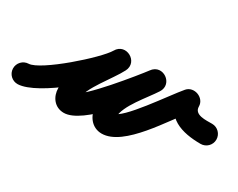

<svg xmlns="http://www.w3.org/2000/svg" viewBox="-100 -542 1038 836"><g transform="rotate(30 419.0 -124.0)"><path d="M-41.5 3.6C-40.6 31.5 -17.3 53.3 10.6 52.5C110.5 49.3 336.5 -145.4 386.8 -232.8C403.2 -261.1 388.3 -287.7 365.7 -299.9C343.1 -312.1 312.7 -309.9 298 -280.7C257.6 -200.5 171.9 -118.3 171.9 -22C171.9 21.7 199.3 60.4 246.3 60.4C343.5 60.4 504.1 -152.3 560.4 -227.8C579.7 -253.8 567.6 -281.8 546.3 -296.5C525 -311.1 494.6 -312.4 477.2 -285C429.9 -210.4 352 -129.1 352 -35.7C352 11.8 383.2 56.2 434.1 56.2C546.4 56.2 659.7 -143.3 730.1 -225C744.5 -241.6 722.3 -260.9 696.5 -270.4C670.7 -280 641.4 -279.9 641.4 -258C641.4 -145.9 736.8 -120.7 829.9 -120.5C857.8 -120.5 880.5 -143 880.5 -170.9C880.5 -198.8 858 -221.5 830.1 -221.5C799.7 -221.6 742.4 -215.8 742.4 -258C742.4 -279.9 727.4 -296.5 708.8 -303.4C690.2 -310.3 668 -307.6 653.6 -291C608.2 -238.3 479.2 -44.8 434.1 -44.8C432 -44.8 438.5 -44.4 440.6 -43.8C446.7 -41.8 453 -31.5 453 -35.7C453 -95.9 529.2 -178.3 562.6 -231C579.9 -258.3 568.8 -285.6 548.5 -299.6C528.2 -313.5 498.7 -314.1 479.4 -288.2C447.3 -245 281.6 -40.6 246.3 -40.6C242.7 -40.6 253.4 -39.7 256.7 -38.3C263.6 -35.3 270 -29.5 272.6 -22.3C273 -21.1 272.9 -19.7 272.9 -22C272.9 -80.7 358.6 -176.5 388.2 -235.3C402.9 -264.5 388.9 -290.7 367.1 -302.4C345.3 -314.2 315.7 -311.6 299.3 -283.2C268.6 -229.9 65.7 -50.3 7.4 -48.5C-20.5 -47.6 -42.3 -24.3 -41.5 3.6Z"/></g></svg>

Font: FRB American Cursive Guidelines Ultra
Style: Bold Italic
Weight: 1000
Italic angle: -25°
Version: Version 2.0;Modular Font Editor K font №1